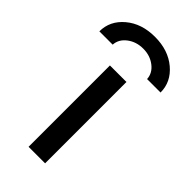

<svg xmlns="http://www.w3.org/2000/svg" viewBox="-273 -811 867 867"><g transform="rotate(45 160.5 -377.5)"><path d="M-35.2 -594.7Q-35.2 -662.1 20 -708.5Q75.2 -754.9 160.2 -754.9Q245.1 -754.9 300.3 -708.5Q355.5 -662.1 355.5 -594.7H269.5Q267.6 -630.9 235.8 -655.3Q204.1 -679.7 160.2 -679.7Q116.2 -679.7 84 -655.3Q51.8 -630.9 49.8 -594.7ZM107.4 0V-519.5H212.9V0Z"/></g></svg>

Font: GenEi M Gothic v2 Medium
Style: Regular
Weight: 500
Version: Version 2.0